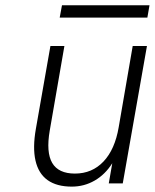

<svg xmlns="http://www.w3.org/2000/svg" viewBox="-20 -682 576 714"><path d="M247 12Q191 12 157 -12.2Q123 -36.5 112 -84.8Q101 -133 113.5 -203.5L167.5 -511H219.5L165 -196.5Q151 -115.5 174.2 -76Q197.5 -36.5 258.5 -36.5Q322.5 -36.5 365 -81.5Q407.5 -126.5 421.5 -209.5L473.5 -511H526.5L436.5 0H384.5L397.5 -75Q371 -33 332 -10.5Q293 12 247 12ZM202 -616.5 210.5 -662.5H536L528 -616.5Z"/></svg>

Font: Overpass ExtraLight
Style: Italic
Weight: 250
Italic angle: -10°
Designer: Delve Withrington, Dave Bailey, Thomas Jockin
Foundry: Delve Fonts LLC
Version: Version 4.000